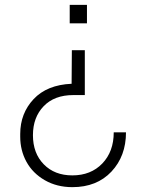

<svg xmlns="http://www.w3.org/2000/svg" viewBox="-20 -545 584 788"><path d="M266.1 -524.9H336.9V-449.2H266.1ZM274.9 -338.9H328.1V-154.8H280.8Q203.1 -154.8 159.2 -109.1Q115.2 -63.5 115.2 9.8Q115.2 84 159.7 129.4Q204.1 174.8 276.9 174.8Q353 174.8 399.9 126Q446.8 77.1 446.8 -2H497.1Q497.1 95.7 437.3 159.4Q377.4 223.1 276.9 223.1Q213.4 223.1 163.8 194.6Q114.3 166 88.6 119.1Q63 72.3 63 16.1V4.9Q63 -79.6 117.9 -138.2Q172.9 -196.8 273.9 -201.2Z"/></svg>

Font: Sora ExtraLight
Style: Regular
Weight: 200
Designer: Jonathan Barnbrook, Julián Moncada
Foundry: Barnbrook Fonts
Version: Version 2.000